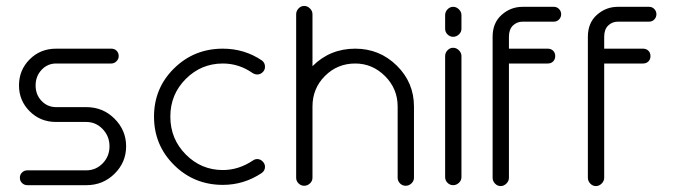

<svg xmlns="http://www.w3.org/2000/svg" viewBox="-20 -624 2267 647"><path d="M355 -460Q366 -460 373 -453Q380 -446 380 -435Q380 -425 372.5 -417.5Q365 -410 355 -410H169Q140 -410 120 -388.5Q100 -367 100 -336Q100 -305 120 -284Q140 -263 169 -263H271Q327 -263 366 -224Q405 -185 405 -131Q405 -77 366 -38.5Q327 0 271 0H72Q62 0 54.5 -7Q47 -14 47 -25Q47 -36 54.5 -43Q62 -50 72 -50H271Q303 -50 326 -73.5Q349 -97 349 -131Q349 -165 326 -189Q303 -213 271 -213H169Q116 -213 80 -249Q44 -285 44 -336Q44 -388 80 -424Q116 -460 169 -460Z M863 -420Q873 -412 873 -399Q873 -388 865 -380.5Q857 -373 847 -373Q839 -373 831 -378Q785 -410 731 -410Q658 -410 606 -358Q554 -306 554 -231Q554 -156 606 -103.5Q658 -51 731 -51Q784 -51 832 -83Q839 -88 847 -88Q857 -88 865 -80Q873 -72 873 -62Q873 -49 862 -41Q802 -1 731 -1Q634 -1 566.5 -68Q499 -135 499 -231Q499 -327 566.5 -393.5Q634 -460 731 -460Q804 -460 863 -420Z M1033 -25Q1033 -14 1024.5 -6Q1016 2 1005 2Q994 2 986 -6Q978 -14 978 -25V-576Q978 -587 986 -595.5Q994 -604 1005 -604Q1016 -604 1024.5 -595.5Q1033 -587 1033 -576V-401Q1092 -460 1177 -460Q1259 -460 1317 -403Q1375 -346 1375 -265V-25Q1375 -14 1366.5 -6Q1358 2 1347 2Q1336 2 1328 -6Q1320 -14 1320 -25V-265Q1320 -325 1277.5 -367.5Q1235 -410 1177 -410Q1117 -410 1075 -368Q1033 -326 1033 -265Z M1480 -573Q1480 -584 1488 -592.5Q1496 -601 1507 -601Q1518 -601 1526.5 -592.5Q1535 -584 1535 -573V-527Q1535 -516 1526.5 -508Q1518 -500 1507 -500Q1496 -500 1488 -508Q1480 -516 1480 -527ZM1480 -435Q1480 -446 1488 -454.5Q1496 -463 1507 -463Q1518 -463 1526.5 -454.5Q1535 -446 1535 -435V-27Q1535 -16 1526.5 -8Q1518 0 1507 0Q1496 0 1488 -8Q1480 -16 1480 -27Z M1846 -601Q1857 -601 1864 -593.5Q1871 -586 1871 -576Q1871 -566 1864 -558.5Q1857 -551 1846 -551H1741Q1722 -551 1708.5 -538Q1695 -525 1695 -500V-460H1699H1826Q1837 -460 1844 -453Q1851 -446 1851 -435Q1851 -424 1844 -417Q1837 -410 1826 -410H1699H1695V-25Q1695 -14 1686.5 -5.5Q1678 3 1667 3Q1656 3 1648 -5.5Q1640 -14 1640 -25V-500Q1640 -547 1670.5 -574Q1701 -601 1741 -601Z M2167 -601Q2178 -601 2185 -593.5Q2192 -586 2192 -576Q2192 -566 2185 -558.5Q2178 -551 2167 -551H2062Q2043 -551 2029.5 -538Q2016 -525 2016 -500V-460H2020H2147Q2158 -460 2165 -453Q2172 -446 2172 -435Q2172 -424 2165 -417Q2158 -410 2147 -410H2020H2016V-25Q2016 -14 2007.5 -5.5Q1999 3 1988 3Q1977 3 1969 -5.5Q1961 -14 1961 -25V-500Q1961 -547 1991.5 -574Q2022 -601 2062 -601Z"/></svg>

Font: RIT Ala
Style: Regular
Weight: 400
Designer: Radhakrishan VN, Aswathy J
Version: 1.0